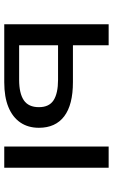

<svg xmlns="http://www.w3.org/2000/svg" viewBox="166 -697 531 903"><g transform="rotate(90 431.5 -245.5)"><path d="M94 0V-491H193V-323H366Q473 -323 527 -282Q581 -241 581 -163Q581 -112 556 -75.5Q531 -39 483.5 -19.5Q436 0 367 0ZM193 -70H355Q419 -70 451.5 -92Q484 -114 484 -163Q484 -211 451.5 -232Q419 -253 355 -253H193ZM669 0V-491H769V0Z"/></g></svg>

Font: Nunito Sans 10pt SemiExpanded Medium
Style: Regular
Weight: 500
Width: 6
Designer: Vernon Adams
Foundry: Vernon Adams
Version: Version 3.101;gftools[0.9.27]